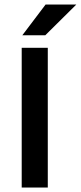

<svg xmlns="http://www.w3.org/2000/svg" viewBox="-20 -839 362 859"><path d="M77.1 0V-625H193.8V0ZM79.9 -681.2 184 -818.8H321.5L182.6 -681.2Z"/></svg>

Font: Afacad Flux SemiBold
Style: Regular
Weight: 600
Designer: Kristian Moeller
Foundry: Dicotype
Version: Version 1.100